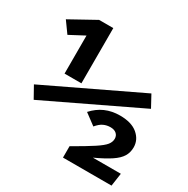

<svg xmlns="http://www.w3.org/2000/svg" viewBox="-176 -850 968 991"><g transform="rotate(30 307.5 -354.5)"><path d="M119.5 -379.5V-606.2L32.3 -560L-14.9 -625.6L135.4 -708.7H220V-379.5ZM49.2 -182.6 10.3 -252.3 559 -514.9 596.9 -445.1ZM619 -227.7Q619 -197.4 604.6 -173.6Q590.3 -149.7 556.2 -126.9Q522.1 -104.1 463.1 -76.9H629.7L618.5 0H329.2V-67.7Q406.2 -111.8 445.6 -137.7Q485.1 -163.6 498.7 -181Q512.3 -198.5 512.3 -217.4Q512.3 -235.9 499.5 -247.2Q486.7 -258.5 464.1 -258.5Q442.1 -258.5 423.1 -249.7Q404.1 -241 384.6 -217.4L319 -266.2Q381 -335.4 476.4 -335.4Q545.6 -335.4 582.3 -304.1Q619 -272.8 619 -227.7Z"/></g></svg>

Font: Fira Code SemiBold
Style: Regular
Weight: 600
Designer: Carrois Corporate, Edenspiekermann AG, Nikita Prokopov
Foundry: Carrois Corporate, Edenspiekermann AG, Nikita Prokopov
Version: Version 6.002